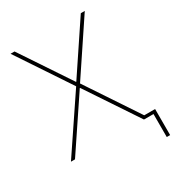

<svg xmlns="http://www.w3.org/2000/svg" viewBox="-200 -816 990 1084"><g transform="rotate(-30 295.0 -274.0)"><path d="M565.9 149.9V0H503.9L280.8 -335H278.8L54.2 0H27.8L266.1 -354L37.1 -698.2H63L277.8 -376H279.8L495.1 -698.2H521L293 -356.9L517.1 -20H587.9V149.9Z"/></g></svg>

Font: Anuphan Thin
Style: Regular
Weight: 250
Designer: Mike Abbink, Paul van der Laan, Pieter van Rosmalen, Mint Tantisuwanna
Foundry: Bold Monday; Cadson Demak
Version: Version 3.002;hotconv 1.0.109;makeotfexe 2.5.65596